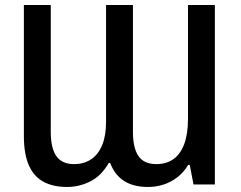

<svg xmlns="http://www.w3.org/2000/svg" viewBox="-20 -734 957 764"><path d="M247 10Q191 10 152.5 -11Q114 -32 94.5 -77Q75 -122 75 -193V-714H182V-209Q182 -145 204 -113Q226 -81 275 -81Q314 -81 342.5 -100Q371 -119 386.5 -156.5Q402 -194 402 -249V-714H509V-209Q509 -145 531 -113Q553 -81 602 -81Q643 -81 671 -101.5Q699 -122 713.5 -162Q728 -202 728 -261V-714H835V0H750L735 -78H729Q711 -48 685.5 -28.5Q660 -9 630.5 0.5Q601 10 569 10Q512 10 474.5 -13.5Q437 -37 418 -86H413Q384 -35 340 -12.5Q296 10 247 10Z"/></svg>

Font: Noto Sans Display SemiCondensed Medium
Style: Regular
Weight: 500
Width: 4
Designer: Monotype Design Team
Foundry: Monotype Imaging Inc.
Version: Version 2.003